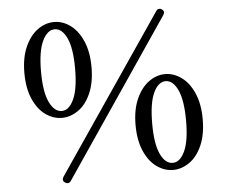

<svg xmlns="http://www.w3.org/2000/svg" viewBox="-54 -825 1087 920"><g transform="rotate(-5 489.0 -365.0)"><path d="M766 -743Q766 -738 761 -730L251 22Q245 32 235 32Q228 32 223 28Q213 22 213 13Q213 7 218 -1L729 -752Q735 -762 745 -762Q752 -762 757 -758Q766 -752 766 -743ZM74 -512Q74 -586 97.5 -638Q121 -690 158 -716.5Q195 -743 237 -743Q278 -743 314.5 -716.5Q351 -690 374 -638Q397 -586 397 -512Q397 -438 374 -386Q351 -334 313.5 -308Q276 -282 235 -282Q194 -282 157 -308Q120 -334 97 -386Q74 -438 74 -512ZM318 -512Q318 -610 295 -659Q272 -708 237 -708Q201 -708 177.5 -658.5Q154 -609 154 -512Q154 -414 177.5 -364.5Q201 -315 237 -315Q272 -315 295 -364.5Q318 -414 318 -512ZM583 -217Q583 -291 606.5 -343Q630 -395 667 -421.5Q704 -448 745 -448Q786 -448 823 -421.5Q860 -395 883 -343Q906 -291 906 -217Q906 -143 883 -91Q860 -39 822.5 -13Q785 13 744 13Q703 13 666 -13Q629 -39 606 -91Q583 -143 583 -217ZM826 -217Q826 -315 803 -364.5Q780 -414 745 -414Q709 -414 686 -364.5Q663 -315 663 -217Q663 -119 686 -70Q709 -21 745 -21Q780 -21 803 -70Q826 -119 826 -217Z"/></g></svg>

Font: Shippori Mincho B1 SemiBold
Style: Regular
Weight: 600
Designer: FONTDASU
Foundry: FONTDASU / Google Inc. / but / Adobe
Version: Version 3.110; ttfautohint (v1.8.3)